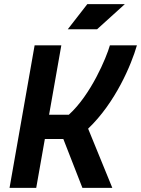

<svg xmlns="http://www.w3.org/2000/svg" viewBox="-20 -914 686 934"><path d="M26.4 0H156.2L198.2 -237.8H288.1L380.9 0H526.4L408.7 -288.1C541.5 -414.6 619.1 -599.6 646 -693.4H514.6C497.6 -633.8 422.4 -453.1 314.9 -356H218.8L278.3 -693.4H148.4ZM309.6 -771.5H452.1L587.4 -894H404.8Z"/></svg>

Font: Cascadia Code
Style: Bold Italic
Weight: 700
Italic angle: -10°
Monospace: yes
Designer: Aaron Bell
Foundry: Saja Typeworks
Version: Version 2404.023